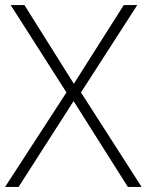

<svg xmlns="http://www.w3.org/2000/svg" viewBox="-21 -734 576 754"><path d="M535 0 297 -371 518 -714H465L269 -405L75 -714H21L240 -371L-1 0H52L268 -337L481 0Z"/></svg>

Font: Noto Sans Syriac Extralight
Style: Regular
Weight: 200
Designer: Patrick Giasson and the Monotype Design Team
Foundry: Monotype Imaging Inc.
Version: Version 3.000